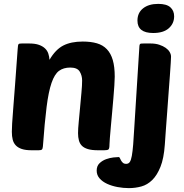

<svg xmlns="http://www.w3.org/2000/svg" viewBox="-20 -774 946 989"><path d="M382 -88Q382 -110 385.5 -145.5Q389 -181 392.5 -220.5Q396 -260 399.5 -297Q403 -334 403 -359Q403 -385 390.5 -405.5Q378 -426 342 -426Q307 -426 284 -409Q261 -392 245.5 -347Q230 -302 220 -223Q210 -144 201 -20Q200 -8 196 -4Q192 0 179 0H143Q112 0 92.5 -6.5Q73 -13 61.5 -25Q50 -37 45.5 -54.5Q41 -72 41 -95Q41 -110 42.5 -137.5Q44 -165 48 -213.5Q52 -262 57.5 -336.5Q63 -411 71 -521Q72 -543 76 -547Q79 -550 92 -550H131Q161 -550 180.5 -543Q200 -536 212 -524.5Q224 -513 229 -497.5Q234 -482 235 -466Q266 -519 306 -539.5Q346 -560 406 -560Q448 -560 479 -551Q510 -542 530.5 -520.5Q551 -499 561 -464.5Q571 -430 571 -379Q571 -363 569 -333Q567 -303 564 -267.5Q561 -232 557.5 -193.5Q554 -155 551 -122Q548 -89 546 -64Q544 -39 544 -31Q544 -9 539 -4.5Q534 0 517 0H485Q453 0 433 -6Q413 -12 402 -23Q391 -34 386.5 -50.5Q382 -67 382 -88ZM698 -535Q698 -544 702 -548Q704 -550 720 -550H756Q781 -550 800.5 -543.5Q820 -537 833.5 -527.5Q847 -518 854 -506Q861 -494 861 -482Q861 -476 859.5 -449.5Q858 -423 855 -383.5Q852 -344 848.5 -296.5Q845 -249 841.5 -200.5Q838 -152 834.5 -107Q831 -62 829 -29Q824 42 806.5 85.5Q789 129 764 153.5Q739 178 708 186.5Q677 195 644 195Q615 195 585.5 189.5Q556 184 532 173Q508 162 493 145Q478 128 478 105Q478 81 492.5 67Q507 53 526.5 46Q546 39 564.5 37Q583 35 592 35Q595 35 597.5 40.5Q600 46 603.5 52.5Q607 59 613 64.5Q619 70 630 70Q642 70 648.5 60.5Q655 51 659 29Q663 7 666 -29.5Q669 -66 672 -121ZM688 -668Q688 -708 717 -731Q746 -754 795 -754Q838 -754 857.5 -736.5Q877 -719 877 -690Q877 -653 849.5 -628.5Q822 -604 769 -604Q688 -604 688 -668Z"/></svg>

Font: PoetsenOne
Style: Regular
Weight: 400
Designer: Rodrigo Fuenzalida, Pablo Impallari
Foundry: Pablo Impallari, Rodrigo Fuenzalida
Version: Version 1.000; ttfautohint (v0.8) -G 200 -r 50